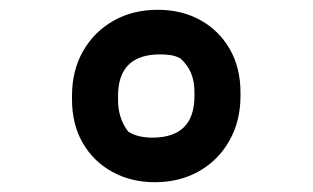

<svg xmlns="http://www.w3.org/2000/svg" viewBox="-20 -730 640 392"><path d="M302 -710Q351 -710 389 -689Q427 -668 449 -630Q471 -592 471 -541V-534Q471 -483 448.5 -443Q426 -403 386.5 -380.5Q347 -358 296 -358Q248 -358 209.5 -379Q171 -400 149 -438Q127 -476 127 -527V-534Q127 -586 149.5 -625.5Q172 -665 211.5 -687.5Q251 -710 302 -710ZM291 -449Q377 -449 377 -534V-542Q377 -565 369.5 -582Q362 -599 348 -611Q338 -616 328 -617.5Q318 -619 307 -619Q221 -619 221 -534V-526Q221 -488 242 -461Q254 -454 266 -451.5Q278 -449 291 -449Z"/></svg>

Font: Recursive Sn Csl St
Style: Bold
Weight: 700
Version: Version 1.079;hotconv 1.0.112;makeotfexe 2.5.65598; ttfautoh